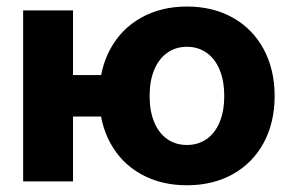

<svg xmlns="http://www.w3.org/2000/svg" viewBox="-20 -547 876 579"><path d="M49.8 -515.6H200.2V0H49.8ZM158.1 -320.6H330.4V-195.6H158.1ZM279.3 -257.3Q279.3 -337.5 312.4 -398.7Q345.5 -460 405.7 -493.7Q465.8 -527.3 543.8 -527.3Q622 -527.3 682 -493.7Q742 -460 775.1 -398.7Q808.2 -337.5 808.2 -257.3Q808.2 -177.2 775.1 -116.2Q742 -55.2 682 -21.7Q622 11.7 543.8 11.7Q465.5 11.7 405.5 -21.7Q345.5 -55.2 312.4 -116.2Q279.3 -177.2 279.3 -257.3ZM656.2 -257.4Q656.2 -303.4 642.2 -336.9Q628.2 -370.4 602.7 -388.1Q577.2 -405.9 543.8 -405.9Q510.3 -405.9 484.8 -388.1Q459.3 -370.4 445.3 -337Q431.2 -303.6 431.2 -257.4Q431.2 -211.4 445.3 -178.1Q459.3 -144.8 484.6 -127.3Q509.9 -109.8 543.8 -109.8Q577.4 -109.8 602.8 -127.4Q628.2 -145 642.2 -178.3Q656.2 -211.6 656.2 -257.4Z"/></svg>

Font: Intratopia Thin
Style: Regular
Weight: 100
Designer: Rasmus Andersson
Foundry: rsms
Version: Version 3.000;Glyphs 3.2.3 (3260)